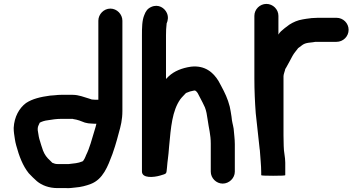

<svg xmlns="http://www.w3.org/2000/svg" viewBox="-20 -773 1852 982"><path d="M332 66H274C262.3 66 258 63.4 249 60H248L235 47C219.5 33.2 208.6 18.6 200 -3L191 -30C188.3 -38.7 185 -49.7 181 -63C176.3 -80.6 176.5 -91.4 173 -107V-116C173 -127.6 180.1 -136.4 183 -145C183.7 -145 184 -145.3 184 -146C196.9 -152.4 209.6 -156.3 225 -158C246.2 -161.5 268.5 -165 291 -165H352C352.7 -165 353.7 -164.7 355 -164C377 -160.9 394.3 -153.9 414 -146C426 -142.7 437.3 -141 448 -141C454 -140.3 459.7 -140 465 -140H473L469 -124L463 -104C449.8 -61 439.1 -17.2 420 21C418.6 25.1 407.7 53 400 53C380 61.6 357.3 63.2 332 66ZM544.5 -729C511 -729 483 -700.3 483 -667V-263H465C461 -263 456.7 -263.3 452 -264H450L435 -269C410.5 -276 382.6 -288 352 -288H292C282 -288 272 -287.3 262 -286L236 -284C187.5 -277.5 145.5 -267.6 113 -246C78.3 -220 53 -175.6 50 -119C50 -108.3 50.7 -98.3 52 -89C55.5 -67.7 56.4 -52.6 63 -29C78 26.1 96.3 74.6 127 113C139.7 127 155.4 141.8 169 154C194.1 174.7 230.1 189 274 189H318C336.8 190.2 348.5 187.6 366 186C393.8 184 421 176.8 444 168C507.1 144 531.4 77.8 555 15L568 -24C574.6 -47.1 581.8 -68.6 587 -91C597.5 -127.9 606 -160.1 606 -206V-667C606 -700.3 578 -729 544.5 -729Z M1119 166C1152 166 1181 138 1181 105V-35C1181 -63.7 1177 -87.5 1175 -115C1170.6 -141.1 1166.8 -146.2 1164 -177C1161.3 -195.7 1158.3 -212.7 1155 -228C1145.1 -267.6 1129.3 -299.8 1112 -332L1098 -358C1071 -403 1027.8 -439.9 957 -432C910.8 -425.4 870.9 -409.2 843 -383C839 -378.3 834.3 -373.7 829 -369V-593C829 -612.4 829.9 -634.4 832 -649V-652C839.2 -668.8 842 -687.4 833.5 -706.5C822.2 -731.8 790.6 -754.1 753.5 -737.5C734.2 -728.9 725.3 -715.6 718 -696C706.4 -668.8 706 -631.5 706 -591V104C706 140.5 767.8 134.1 798.5 125C835.6 114.1 830 117.1 834 85C836.8 45.3 840.9 33.7 845 -25C854 -122.6 860.7 -205.9 902 -265C910.7 -276.7 921.5 -286.3 930 -296C930.7 -296.7 931.7 -297.3 933 -298C946.3 -303.9 957.1 -307.3 973 -310H978C982.6 -307.7 988.7 -301.6 991 -297C999.6 -281.3 1007.9 -265.3 1016 -249C1020 -240.3 1024 -232 1028 -224C1035.2 -206.1 1038.7 -184.9 1042 -161C1048 -115.7 1058 -85.6 1058 -38V105C1058 138 1086 166 1119 166Z M1281 -692V-372C1281 -311.6 1283.8 -249.1 1288 -194C1295.5 -131.6 1300.7 -71.7 1308 -11C1308.7 -9 1309 -7 1309 -5C1311.2 33.8 1316 71.3 1316 109V123C1316 125 1336.3 126 1377 126C1418.3 126 1439 125 1439 123V59C1439 29.3 1431 4.1 1431 -27C1430.3 -44.3 1430 -62 1430 -80V-384C1430 -393.8 1439 -414.7 1439 -420C1440.3 -422 1442 -424.7 1444 -428C1456.9 -452.3 1464 -463.1 1476 -487C1485.4 -503.9 1494.3 -511.8 1505 -527C1516.9 -534.9 1525.3 -543.2 1535 -548C1547.2 -554.1 1564.5 -555.1 1581 -557L1593 -559H1701C1735.1 -559 1763 -586.5 1763 -620.5C1763 -654.5 1735.1 -682 1701 -682H1606C1598.7 -682 1591.7 -681.7 1585 -681C1577.7 -681 1570.3 -680.3 1563 -679L1547 -677C1541 -675.7 1535 -674.7 1529 -674C1501.9 -669.8 1479.5 -659.4 1460 -647L1436 -629C1422.5 -618.2 1409.8 -607.7 1404 -596V-692C1404 -725.3 1376 -753 1342.5 -753C1309 -753 1281 -725.3 1281 -692Z"/></svg>

Font: Smoothie
Style: Regular
Weight: 400
Foundry: Cannot Into Space Fonts
Version: Version 0.8